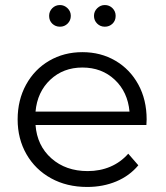

<svg xmlns="http://www.w3.org/2000/svg" viewBox="-20 -737 658 762"><path d="M561 -241H121Q127 -159 184 -108.5Q241 -58 328 -58Q377 -58 418 -75.5Q459 -93 489 -127L529 -81Q494 -39 441.5 -17Q389 5 326 5Q245 5 182.5 -29.5Q120 -64 85 -125Q50 -186 50 -263Q50 -340 83.5 -401Q117 -462 175.5 -496Q234 -530 307 -530Q380 -530 438 -496Q496 -462 529 -401.5Q562 -341 562 -263ZM121 -294H494Q487 -372 435.5 -420.5Q384 -469 307 -469Q231 -469 179.5 -420.5Q128 -372 121 -294ZM175 -674Q175 -692 187.5 -704.5Q200 -717 218 -717Q235 -717 248 -704.5Q261 -692 261 -674Q261 -656 248.5 -643.5Q236 -631 218 -631Q200 -631 187.5 -643Q175 -655 175 -674ZM353 -674Q353 -692 366 -704.5Q379 -717 396 -717Q414 -717 426.5 -704.5Q439 -692 439 -674Q439 -655 426.5 -643Q414 -631 396 -631Q378 -631 365.5 -643.5Q353 -656 353 -674Z"/></svg>

Font: Montserrat-Regular
Style: Regular
Weight: 400
Version: Version 7.200